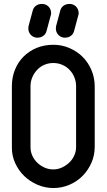

<svg xmlns="http://www.w3.org/2000/svg" viewBox="-20 -949 539 969"><path d="M40 -514Q40 -558 55 -596Q70 -634 98 -662.5Q126 -691 164.5 -707Q203 -723 250 -723Q292 -723 330.5 -706.5Q369 -690 397 -662Q425 -634 441.5 -595.5Q458 -557 458 -513V-208Q458 -165 441.5 -127.5Q425 -90 397 -61.5Q369 -33 330.5 -16.5Q292 0 250 0Q208 0 169.5 -16.5Q131 -33 102.5 -60.5Q74 -88 57 -125Q40 -162 40 -202ZM134 -206Q134 -183 143.5 -162.5Q153 -142 169 -127Q185 -112 205.5 -103Q226 -94 249 -94Q272 -94 292.5 -103.5Q313 -113 329 -128Q345 -143 354.5 -163.5Q364 -184 364 -207V-514Q364 -538 355 -559.5Q346 -581 330.5 -597Q315 -613 294 -622Q273 -631 249 -631Q225 -631 204 -622Q183 -613 167.5 -596.5Q152 -580 143 -559Q134 -538 134 -514ZM145 -895Q149 -911 161.5 -920Q174 -929 190 -929H196Q199 -929 203 -928Q219 -924 228.5 -911.5Q238 -899 238 -882Q238 -879 237.5 -876.5Q237 -874 236 -871L215 -793Q211 -777 198.5 -768Q186 -759 171 -759H164Q161 -759 158 -760Q142 -764 132.5 -776.5Q123 -789 123 -805Q123 -809 123.5 -811.5Q124 -814 124 -817ZM284 -895Q288 -911 300.5 -920Q313 -929 329 -929H335Q338 -929 342 -928Q358 -924 367.5 -911.5Q377 -899 377 -882Q377 -879 376.5 -876.5Q376 -874 375 -871L354 -793Q350 -777 337.5 -768Q325 -759 310 -759H303Q300 -759 297 -760Q281 -764 271.5 -776.5Q262 -789 262 -805Q262 -809 262.5 -811.5Q263 -814 263 -817Z"/></svg>

Font: VDS
Style: Regular
Weight: 400
Designer: artmaker
Foundry: artmaker
Version: Version 1.000 2009 initial release